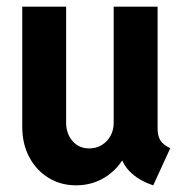

<svg xmlns="http://www.w3.org/2000/svg" viewBox="-20 -553 562 581"><path d="M210.3 7.8Q163.5 7.8 126.7 -14.9Q89.8 -37.6 68.6 -77.5Q47.3 -117.4 47.3 -169.4V-532.9H180.1V-181.9Q180.1 -148.5 199.5 -126.2Q218.8 -103.9 250.2 -103.9Q271.2 -103.9 287.9 -114.1Q304.6 -124.2 314.3 -141.7Q324 -159.2 324 -181V-532.9H456.9V-163.2Q456.9 -141.3 465.6 -127.8Q474.3 -114.3 495.2 -104.5L443.7 7.8Q399.1 -6.8 372.3 -34.5Q345.4 -62.1 343.8 -95.4L369.6 -66.4H321.1L364.8 -99.4Q348.1 -51.6 306 -21.9Q263.8 7.8 210.3 7.8Z"/></svg>

Font: Reddit Sans Condensed
Style: Regular
Weight: 400
Designer: Stephen Hutchings
Foundry: Reddit
Version: Version 1.014